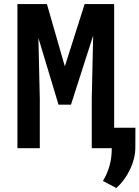

<svg xmlns="http://www.w3.org/2000/svg" viewBox="-20 -731 688 947"><path d="M211.4 -710.9 299.8 -403.8 397.5 -710.9H543V0H432.6V-244.1L439.5 -555.7L330.1 -214.8H268.6L169.4 -543.9L176.3 -244.1V0H65.9V-710.9ZM647.5 -2.9Q647.5 22.9 640.9 50.3Q634.3 77.6 621.8 104Q609.4 130.4 592 154.1Q574.7 177.7 553.7 196.3L487.8 161.6Q508.8 126.5 520 87.6Q531.2 48.8 531.2 1V-101.1H647.9Z"/></svg>

Font: Roboto Mono
Style: Regular
Weight: 500
Designer: Google
Version: Version 2.000986; 2015; ttfautohint (v1.3)